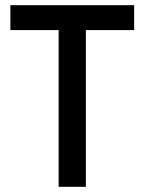

<svg xmlns="http://www.w3.org/2000/svg" viewBox="-20 -720 557 740"><path d="M206 0H311V-604H497V-700H20V-604H206Z"/></svg>

Font: Fixel Text Medium
Style: Regular
Weight: 500
Width: 4
Designer: AlfaBravo + MacPaw
Foundry: Kyrylo Tkachov, Marchela Mozhyna, Serhii Makarenko, Maria Weinstein, Zakhar Kryvoshyya
Version: Version 1.211